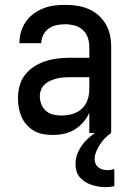

<svg xmlns="http://www.w3.org/2000/svg" viewBox="-20 -548 540 791"><path d="M197 8Q178 8 158 4.5Q138 1 121 -8.5Q104 -18 90.5 -33Q77 -48 69 -66Q61 -84 57.5 -103.5Q54 -123 54 -143Q54 -168 60.5 -193.5Q67 -219 83 -239.5Q99 -260 121 -274Q143 -288 167.5 -296Q192 -304 217.5 -307Q243 -310 269 -310H348V-355Q348 -375 341.5 -393.5Q335 -412 320.5 -425Q306 -438 287 -443Q268 -448 249 -448Q231 -448 213.5 -444.5Q196 -441 181.5 -431Q167 -421 158.5 -404.5Q150 -388 150 -370H60V-371Q60 -394 66.5 -416.5Q73 -439 86 -458Q99 -477 118 -491Q137 -505 158.5 -513.5Q180 -522 202.5 -525Q225 -528 249 -528Q273 -528 297 -524.5Q321 -521 343.5 -511.5Q366 -502 384.5 -486Q403 -470 415.5 -449Q428 -428 433 -404Q438 -380 438 -355V0H348V-83Q338 -62 322.5 -44Q307 -26 287 -14Q267 -2 244 3Q221 8 197 8ZM233 -72Q255 -72 277 -78Q299 -84 316 -99Q333 -114 340.5 -136Q348 -158 348 -180V-230H269Q255 -230 241 -229Q227 -228 213.5 -224.5Q200 -221 187.5 -215.5Q175 -210 164.5 -200.5Q154 -191 149 -178Q144 -165 144 -151Q144 -134 150.5 -118Q157 -102 169.5 -91Q182 -80 199 -76Q216 -72 233 -72ZM415 223Q400 223 385.5 220.5Q371 218 357 213.5Q343 209 330.5 201Q318 193 308.5 182Q299 171 295 156.5Q291 142 291 128Q291 99 304.5 72.5Q318 46 339 26Q360 6 385 -8.5Q410 -23 438 -32V0Q424 9 412.5 21Q401 33 392 47Q383 61 376.5 76.5Q370 92 370 108Q370 118 374 127Q378 136 386 142Q394 148 403.5 150.5Q413 153 423 153Q430 153 437 151.5Q444 150 451 149V219Q442 221 433 222Q424 223 415 223Z"/></svg>

Font: Iosevka SS10 Medium
Style: Regular
Weight: 500
Monospace: yes
Designer: Belleve Invis
Foundry: Belleve Invis
Version: Version 28.0.6; ttfautohint (v1.8.4)